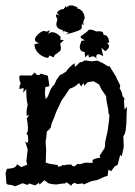

<svg xmlns="http://www.w3.org/2000/svg" viewBox="-23 -661 487 691"><path d="M141.6 -75.7 156.2 -71.3 185.1 -66.9V-61.5Q200.2 -61.5 200.7 -67.4L208.5 -65.4Q208.5 -68.8 234.4 -68.8Q234.4 -63 245.6 -62.5L255.4 -70.8L265.1 -70.3L284.7 -75.7L310.5 -74.7L309.6 -82Q310.5 -90.3 337.4 -93.3L335.9 -101.1L349.6 -122.6Q355.5 -125.5 355.5 -149.9L364.3 -189.5Q370.6 -230.5 370.6 -249Q366.7 -249 366.7 -266.1Q359.4 -297.4 358.9 -314.9L341.8 -339.8L333.5 -357.4L313 -368.7L292 -364.7L280.3 -352.1L277.3 -362.8L269 -349.6L261.7 -362.3Q247.1 -347.7 227.1 -341.3L208.5 -313L199.7 -301.3Q176.8 -255.9 173.3 -241.2Q160.2 -213.4 160.2 -203.1L154.8 -195.8L145.5 -187.5Q144 -166 141.1 -150.4L143.1 -121.6ZM0 -1 -2.9 -38.6 2 -53.7Q37.6 -54.7 37.6 -70.3L53.2 -59.6L75.2 -68.4L71.8 -80.6L76.7 -122.6L67.4 -152.3L74.2 -147Q78.6 -147 78.6 -158.7L77.6 -172.4L71.8 -180.7Q77.6 -183.6 77.6 -200.2Q77.6 -213.9 73.2 -235.4L82.5 -246.6L72.8 -244.6V-263.7L76.7 -286.1Q72.3 -292 71.3 -340.3L60.1 -327.1L62.5 -343.8L46.4 -340.8L47.9 -353L51.8 -360.8Q46.4 -369.1 46.4 -384.8Q46.4 -389.6 54.7 -389.6L90.8 -389.2L102.1 -400.4Q107.9 -390.6 114.3 -390.6Q119.1 -390.6 124 -396L149.4 -388.2L154.8 -351.1L140.1 -347.2L138.7 -322.3L141.6 -304.7Q147.9 -310.1 150.9 -317.9Q160.2 -347.2 172.9 -356.9L180.2 -373.5L192.4 -390.6Q203.6 -395 214.8 -403.3Q224.6 -418.9 245.1 -433.6L246.6 -419.9L264.2 -436.5Q277.8 -439 280.8 -443.8L308.1 -440.4L327.1 -442.9L347.2 -433.6L367.7 -421.4L370.1 -424.3L394 -386.2Q397.9 -376.5 409.7 -353.5L407.7 -342.3Q416 -332 418 -315.4L425.8 -304.7L422.9 -299.8L425.3 -266.6L434.1 -277.3L432.6 -248.5Q432.6 -179.2 420.9 -171.4L422.4 -131.8L415 -98.1L409.7 -104L400.4 -67.9L389.2 -61.5L377 -44.9L367.2 -50.3L364.3 -28.3Q353.5 -25.9 327.1 -13.2L305.7 -8.8L278.3 2.9L274.4 -1L254.9 1.5L246.1 -2.9Q234.4 0.5 233.9 7.8L216.3 -5.4L211.9 -1Q203.1 -1 179.7 2.9Q166.5 2.9 152.3 -1L136.7 -12.2L119.1 3.4L117.2 -3.4L103.5 6.3L81.1 -1Q81.1 3.9 73.7 3.9L58.6 -1.5L30.3 9.8Q25.4 4.9 4.9 3.4ZM150.2 -452.4Q130.5 -455 115.7 -469.1Q101 -483.2 101 -501.6L118.2 -506Q102.8 -509.5 102.8 -518.3Q102.8 -528 115.1 -538.8Q127.4 -549.5 135.3 -549.5Q140.1 -549.5 144.1 -546.9L157.3 -552.2L149.4 -538.5Q157.3 -545.1 165.6 -545.1Q179.7 -545.1 195.5 -528L193.8 -517.9L206.9 -517L193.8 -503.8L196.4 -488.4Q196.4 -481 192.7 -477.2Q188.9 -473.5 184.3 -470.4Q179.7 -467.3 175.5 -464.1Q171.3 -460.8 170.5 -454.6L155.1 -461.2ZM324.3 -448.9Q319.4 -458.1 311.1 -458.1Q304.5 -458.1 297.5 -453.7L294.8 -465.1L283 -454.6L282.1 -473.5Q264.1 -476.1 264.1 -491.5Q264.1 -499 270.2 -513.9L283 -516.1Q266.7 -523.2 266.7 -528.4Q266.7 -529.8 270.2 -532.4Q290.4 -546 293.1 -550.2Q295.7 -554.4 302.3 -554.4Q309.8 -554.4 323.8 -547.8L333.5 -548.6Q348.9 -548.6 348.9 -539L349.8 -535.5Q367.8 -535.5 370 -508.2L362.1 -506Q369.5 -500.7 369.5 -494.6Q369.5 -486.2 355.9 -476.6L341.9 -488.9L348.4 -459Q337.5 -466 330.9 -466Q323.4 -466 323.4 -455.9ZM202.3 -553.1Q179.6 -556.8 179.6 -575L183.7 -592.8Q178.5 -599.1 178.5 -605L179.3 -609.5L190.4 -605.4L181.5 -614.7Q188.9 -626.9 205.6 -628.8L207.5 -626.5L207.1 -634L210.4 -631.7L211.9 -638.8L216.4 -634.7Q217.9 -634.7 218.2 -637.3L222.7 -638.4L226 -636.2L223.4 -641L238.3 -641.4L256.4 -634.7L253.5 -631.4Q280.6 -625.8 282.1 -592L279.8 -592.8L275.7 -576.8L276.9 -575L281.7 -577.2Q277.6 -571.6 275.7 -571.6Q273.9 -571.6 273.1 -576.8Q270.9 -572.7 270.9 -567.2L271.3 -560.9Q271.3 -550.5 211.9 -536.7L224.2 -543.1L205.2 -550.1L204.1 -542.7Z"/></svg>

Font: Truetypewriter PolyglOTT
Style: Regular
Weight: 400
Designer: Sergey Beatoff a.k.a. Sam_T
Version: Version 3.76